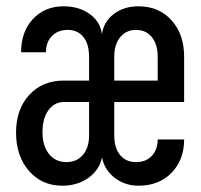

<svg xmlns="http://www.w3.org/2000/svg" viewBox="-20 -580 640 610"><path d="M178 10Q113 10 72 -37Q31 -84 31 -159Q31 -233 73 -278.5Q115 -324 182 -324H263V-399Q263 -440 245 -462.5Q227 -485 195 -485Q164 -485 145 -465.5Q126 -446 126 -414H47Q47 -479 84.5 -519.5Q122 -560 182 -560Q231 -560 265 -535.5Q299 -511 304 -471Q309 -511 341.5 -535.5Q374 -560 420 -560Q485 -560 525 -515.5Q565 -471 565 -400V-256H343V-150Q343 -110 361.5 -87.5Q380 -65 412 -65Q444 -65 462.5 -85Q481 -105 481 -137H565Q565 -72 525 -31Q485 10 420 10Q377 10 344.5 -15Q312 -40 304 -80Q296 -40 261 -15Q226 10 178 10ZM343 -324H481V-400Q481 -439 462.5 -462Q444 -485 412 -485Q381 -485 362 -462Q343 -439 343 -400ZM191 -65Q224 -65 243.5 -88Q263 -111 263 -150V-256H184Q153 -256 134 -230Q115 -204 115 -160Q115 -117 135.5 -91Q156 -65 191 -65Z"/></svg>

Font: JetBrainsMono NFM
Style: Regular
Weight: 400
Monospace: yes
Designer: Philipp Nurullin, Konstantin Bulenkov
Foundry: JetBrains
Version: Version 2.304; ttfautohint (v1.8.4.7-5d5b);Nerd Fonts 3.3.0